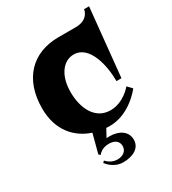

<svg xmlns="http://www.w3.org/2000/svg" viewBox="-186 -658 872 971"><g transform="rotate(-30 249.5 -173.0)"><path d="M321 -48C233 -48 191 -132 191 -229C191 -328 240 -386 299 -386C390 -386 420 -254 420 -161H449L489 -558H460C460 -558 454 -500 378 -500H277C122 -500 25 -398 25 -229C25 -99 96 -25 184 4L155 114L164 123C164 123 182 94 227 94C262 94 283 110 283 139C283 167 260 185 227 185C187 185 164 155 164 155L155 164C155 164 187 212 245 212C301 212 348 189 348 139C348 88 302 63 250 63C243 63 237 63 232 64L257 18C264 19 271 19 278 19C397 19 475 -87 475 -87L450 -113C450 -113 399 -48 321 -48Z"/></g></svg>

Font: Ouroboros
Style: Regular
Weight: 400
Designer: Ariel Martín Pérez
Foundry: Velvetyne Type Foundry
Version: Version 2.001;hotconv 1.0.109;makeotfexe 2.5.65596